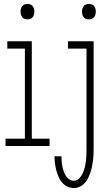

<svg xmlns="http://www.w3.org/2000/svg" viewBox="-20 -739 540 972"><path d="M119 -641Q112 -641 104.5 -643.5Q97 -646 92.5 -652Q88 -658 86 -665.5Q84 -673 84 -680Q84 -687 86 -694.5Q88 -702 92.5 -708Q97 -714 104.5 -716.5Q112 -719 119 -719Q127 -719 134 -716.5Q141 -714 145.5 -708Q150 -702 152 -694.5Q154 -687 154 -680Q154 -673 152 -665.5Q150 -658 145.5 -652Q141 -646 134 -643.5Q127 -641 119 -641ZM8 0V-37H106V-493H17V-530H141V-37H231V0ZM430 -641Q423 -641 415.5 -643.5Q408 -646 403.5 -652Q399 -658 397 -665.5Q395 -673 395 -680Q395 -687 397 -694.5Q399 -702 403.5 -708Q408 -714 415.5 -716.5Q423 -719 430 -719Q438 -719 445 -716.5Q452 -714 456.5 -708Q461 -702 463 -694.5Q465 -687 465 -680Q465 -673 463 -665.5Q461 -658 456.5 -652Q452 -646 445 -643.5Q438 -641 430 -641ZM354 213Q336 213 320 205Q304 197 293 183.5Q282 170 275.5 154Q269 138 264.5 121Q260 104 258 86.5Q256 69 256 52H291Q291 64 292 77Q293 90 295.5 102.5Q298 115 302 127Q306 139 312.5 150Q319 161 330 168.5Q341 176 354 176Q370 176 381.5 164Q393 152 399.5 137Q406 122 409.5 106.5Q413 91 415 75Q417 59 417.5 42.5Q418 26 418 10V-493H324V-530H454V10Q454 26 453.5 41.5Q453 57 451 72.5Q449 88 446 103.5Q443 119 438 133.5Q433 148 426 162.5Q419 177 408.5 188.5Q398 200 383.5 206.5Q369 213 354 213Z"/></svg>

Font: Iosevka Slab Extralight
Style: Regular
Weight: 200
Monospace: yes
Designer: Belleve Invis
Foundry: Belleve Invis
Version: Version 11.1.1; ttfautohint (v1.8.3)